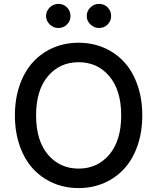

<svg xmlns="http://www.w3.org/2000/svg" viewBox="-20 -957 808 987"><path d="M279.8 -813Q254.9 -813 235.8 -831.3Q216.8 -849.6 216.8 -874.5Q216.8 -900.4 235.6 -918.7Q254.4 -937 279.8 -937Q306.6 -937 324.5 -918.9Q342.3 -900.9 342.3 -874.5Q342.3 -849.1 324.2 -831.1Q306.2 -813 279.8 -813ZM488.8 -813Q463.9 -813 444.8 -831.3Q425.8 -849.6 425.8 -874.5Q425.8 -900.4 444.6 -918.7Q463.4 -937 488.8 -937Q515.6 -937 533.4 -918.9Q551.3 -900.9 551.3 -874.5Q551.3 -849.1 533.2 -831.1Q515.1 -813 488.8 -813ZM384.3 9.8Q313.5 9.8 253.4 -16.1Q193.4 -42 149.7 -89.6Q106 -137.2 81.3 -207.8Q56.6 -278.3 56.6 -363.8Q56.6 -449.2 81.3 -519.8Q106 -590.3 149.7 -637.9Q193.4 -685.5 253.4 -711.4Q313.5 -737.3 384.3 -737.3Q454.6 -737.3 514.6 -711.4Q574.7 -685.5 618.4 -637.9Q662.1 -590.3 686.8 -519.8Q711.4 -449.2 711.4 -363.8Q711.4 -278.3 686.8 -207.8Q662.1 -137.2 618.4 -89.6Q574.7 -42 514.6 -16.1Q454.6 9.8 384.3 9.8ZM384.3 -637.2Q287.1 -637.2 226.3 -565.2Q165.5 -493.2 165.5 -363.8Q165.5 -234.4 226.3 -162.4Q287.1 -90.3 384.3 -90.3Q481 -90.3 542 -162.4Q603 -234.4 603 -363.8Q603 -493.2 542 -565.2Q481 -637.2 384.3 -637.2Z"/></svg>

Font: Interop Med
Style: Regular
Weight: 500
Designer: Rasmus Andersson, Google, Jang Haemin
Foundry: jhaemin
Version: Version 1.007